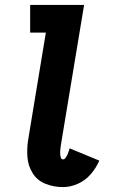

<svg xmlns="http://www.w3.org/2000/svg" viewBox="-20 -755 472 783"><path d="M237 8Q267 8 297.5 -5.5Q328 -19 350 -44.5Q372 -70 385 -100L264 -150Q262 -144 260 -137.5Q258 -131 255 -124.5Q252 -118 247.5 -111.5Q243 -105 237 -105Q230 -105 228 -112.5Q226 -120 225.5 -126.5Q225 -133 225.5 -140Q226 -147 227 -154Q228 -161 229 -168L323 -735H103V-622H167L95 -186Q89 -149 92 -113Q95 -77 114 -47.5Q133 -18 166.5 -5Q200 8 237 8Z"/></svg>

Font: Iosevka Sparkle Extrabold
Style: Italic
Weight: 800
Italic angle: -9°
Designer: Belleve Invis
Foundry: Belleve Invis
Version: Version 4.5.0; ttfautohint (v1.8.3)